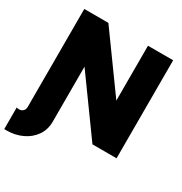

<svg xmlns="http://www.w3.org/2000/svg" viewBox="-207 -876 1163 1226"><g transform="rotate(30 374.5 -263.0)"><path d="M0 37.6Q7.3 41 17.6 41Q36.1 41 47.6 29.5Q59.1 18.1 59.1 0V-722.7H236.8L528.8 -318.4V-722.7H714.4V0H536.6L244.6 -404.3V0Q244.6 61 213.4 105.2Q182.1 149.4 130.4 173.3Q78.6 197.3 17.6 197.3Q13.2 197.3 8.8 197.3Q4.4 197.3 0 196.8Z"/></g></svg>

Font: Giphurs Black
Style: Regular
Weight: 900
Version: Version 0.920; ttfautohint (v1.8.4.7-5d5b)